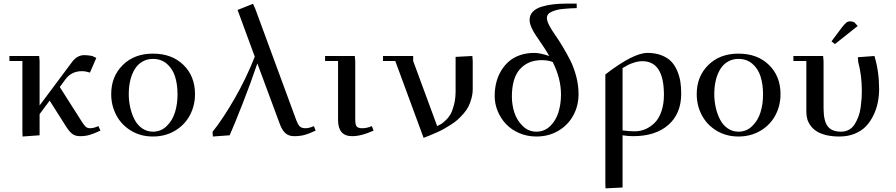

<svg xmlns="http://www.w3.org/2000/svg" viewBox="-20 -749 4961 1063"><path d="M32.2 -411.1V-439H196.8L199.2 -411.1V-165L378.9 -405.8Q407.2 -443.8 446.8 -443.8Q465.8 -443.8 491.2 -439L513.2 -428.2L478 -347.2Q453.6 -355 434.1 -355Q375 -355 341.8 -309.1L311 -267.1L428.2 -83Q444.3 -56.6 453.9 -47.9Q463.4 -39.1 479 -39.1Q499 -39.1 524.9 -50.8L536.1 -25.9Q498.5 -8.3 474.9 -1.7Q451.2 4.9 422.9 4.9Q394.5 4.9 376.7 -10.5Q358.9 -25.9 339.8 -58.1L254.9 -191.9L199.2 -117.2V0L105 6.8L104 -19V-411.1Z M595.7 -228Q595.7 -325.7 659.7 -388.9Q723.6 -452.1 826.7 -452.1Q931.6 -452.1 995.6 -389.6Q1059.6 -327.1 1059.6 -228Q1059.6 -163.6 1030.8 -110.1Q1002 -56.6 948.2 -24.9Q894.5 6.8 826.7 6.8Q759.3 6.8 706.1 -25.1Q652.8 -57.1 624.3 -110.6Q595.7 -164.1 595.7 -228ZM692.9 -228Q692.9 -189.5 701.2 -153.1Q709.5 -116.7 725.1 -86.7Q740.7 -56.6 767.1 -38.3Q793.5 -20 826.7 -20Q871.6 -20 903.3 -51.3Q935.1 -82.5 949 -127.9Q962.9 -173.3 962.9 -226.1Q962.9 -282.2 949 -325.7Q935.1 -369.1 903.6 -396Q872.1 -422.9 826.7 -422.9Q793.5 -422.9 767.3 -407.2Q741.2 -391.6 725.1 -364.5Q709 -337.4 700.9 -302.7Q692.9 -268.1 692.9 -228Z M1156.7 -19Q1213.9 -90.3 1278.3 -202.1Q1342.8 -314 1390.6 -435.1L1295.4 -693.8L1380.9 -728L1392.6 -702.1L1620.6 -83Q1631.3 -56.2 1641.4 -47.6Q1651.4 -39.1 1671.9 -39.1Q1691.9 -39.1 1717.8 -50.8L1727.5 -25.9Q1691.4 -8.8 1666.5 -2Q1641.6 4.9 1608.4 4.9Q1579.1 4.9 1561 -11Q1543 -26.9 1530.8 -58.1L1404.8 -397.9Q1368.2 -290 1324.2 -177.7Q1280.3 -65.4 1251.5 0L1158.7 6.8Z M1779.8 -411.1V-439H1944.3L1946.8 -411.1V-86.9Q1946.8 -59.1 1954.6 -49.1Q1962.4 -39.1 1985.4 -39.1Q2012.7 -39.1 2038.6 -50.8L2048.3 -25.9Q1981 4.9 1929.7 4.9Q1851.6 4.9 1851.6 -85V-411.1Z M2100.6 -411.1V-439H2267.6V-411.1L2400.4 -50.8Q2413.6 -57.1 2422.6 -62.5Q2431.6 -67.9 2448.2 -83.7Q2464.8 -99.6 2475.3 -118.7Q2485.8 -137.7 2494.1 -170.9Q2502.4 -204.1 2502.4 -245.1V-434.1L2595.2 -439L2597.2 -411.1V-256.8Q2597.2 -230 2590.3 -204.6Q2583.5 -179.2 2573.5 -159.2Q2563.5 -139.2 2546.4 -119.9Q2529.3 -100.6 2513.7 -86.4Q2498 -72.3 2475.1 -57.9Q2452.1 -43.5 2436 -34.4Q2419.9 -25.4 2395.5 -14.6Q2371.1 -3.9 2358.6 1.2Q2346.2 6.3 2325.2 14.2L2168.5 -411.1Z M2718.8 -217.8Q2718.8 -255.9 2727.3 -290.8Q2735.8 -325.7 2753.7 -356Q2771.5 -386.2 2796.9 -408.4Q2822.3 -430.7 2858.4 -443.4Q2894.5 -456.1 2938 -456.1Q2968.8 -456.1 3021 -439Q3005.9 -465.8 2983.9 -498.5Q2961.9 -531.2 2947.8 -551.5Q2933.6 -571.8 2922.9 -595.7Q2912.1 -619.6 2912.1 -639.2Q2912.1 -665.5 2929.9 -684.1Q2947.8 -702.6 2978.8 -711.9Q3009.8 -721.2 3042.7 -725.1Q3075.7 -729 3114.7 -729H3172.9V-704.1Q3150.4 -703.6 3135.5 -702.6Q3120.6 -701.7 3099.1 -699.7Q3077.6 -697.8 3063.5 -694.1Q3049.3 -690.4 3035.4 -684.6Q3021.5 -678.7 3014.6 -669.7Q3007.8 -660.6 3007.8 -648.9Q3007.8 -633.3 3020.8 -608.4Q3033.7 -583.5 3053.2 -555.9Q3072.8 -528.3 3095.5 -490.5Q3118.2 -452.6 3137.7 -414.1Q3157.2 -375.5 3170.2 -326.2Q3183.1 -276.9 3183.1 -228Q3183.1 -163.6 3154.1 -110.1Q3125 -56.6 3071.3 -24.9Q3017.6 6.8 2949.7 6.8Q2899.4 6.8 2855.7 -11.7Q2812 -30.3 2782.2 -61.5Q2752.4 -92.8 2735.6 -133.3Q2718.8 -173.8 2718.8 -217.8ZM2814 -213.9Q2814 -168 2828.1 -125Q2842.3 -82 2874.3 -51Q2906.2 -20 2949.7 -20Q2994.6 -20 3026.4 -51.3Q3058.1 -82.5 3072 -127.9Q3085.9 -173.3 3085.9 -226.1Q3085.9 -314.9 3040 -405.8Q3014.6 -416 2979 -416Q2903.8 -416 2858.9 -366.5Q2814 -316.9 2814 -213.9Z M3331.5 269V-336.9Q3486.3 -456.1 3564.5 -456.1Q3608.4 -456.1 3641.8 -443.1Q3675.3 -430.2 3695.6 -409.2Q3715.8 -388.2 3728.8 -358.2Q3741.7 -328.1 3746.6 -297.6Q3751.5 -267.1 3751.5 -231Q3751.5 -119.6 3680.2 -57.4Q3608.9 4.9 3485.4 4.9Q3456.5 4.9 3426.8 0V289.1L3332.5 293.9ZM3426.8 -26.9Q3460.4 -22 3494.6 -22Q3524.9 -22 3552.7 -33.7Q3580.6 -45.4 3604.2 -68.6Q3627.9 -91.8 3641.8 -132.1Q3655.8 -172.4 3655.8 -224.1Q3655.8 -410.2 3536.6 -410.2Q3515.1 -410.2 3492.9 -403.3Q3470.7 -396.5 3458.7 -390.1Q3446.8 -383.8 3426.8 -372.1Z M3837.4 -228Q3837.4 -325.7 3901.4 -388.9Q3965.3 -452.1 4068.4 -452.1Q4173.3 -452.1 4237.3 -389.6Q4301.3 -327.1 4301.3 -228Q4301.3 -163.6 4272.5 -110.1Q4243.7 -56.6 4189.9 -24.9Q4136.2 6.8 4068.4 6.8Q4001 6.8 3947.8 -25.1Q3894.5 -57.1 3866 -110.6Q3837.4 -164.1 3837.4 -228ZM3934.6 -228Q3934.6 -189.5 3942.9 -153.1Q3951.2 -116.7 3966.8 -86.7Q3982.4 -56.6 4008.8 -38.3Q4035.2 -20 4068.4 -20Q4113.3 -20 4145 -51.3Q4176.8 -82.5 4190.7 -127.9Q4204.6 -173.3 4204.6 -226.1Q4204.6 -282.2 4190.7 -325.7Q4176.8 -369.1 4145.3 -396Q4113.8 -422.9 4068.4 -422.9Q4035.2 -422.9 4009 -407.2Q3982.9 -391.6 3966.8 -364.5Q3950.7 -337.4 3942.6 -302.7Q3934.6 -268.1 3934.6 -228Z M4372.6 -411.1V-439H4537.1L4539.6 -411.1V-150.9Q4539.6 -80.1 4562.3 -50Q4585 -20 4636.2 -20Q4661.1 -20 4680.7 -31Q4700.2 -42 4712.4 -62Q4724.6 -82 4732.9 -104.2Q4741.2 -126.5 4744.9 -153.8Q4748.5 -181.2 4750 -201.9Q4751.5 -222.7 4751.5 -245.1Q4751.5 -332 4731.4 -405.8L4729.5 -432.1L4821.3 -439Q4847.2 -353.5 4847.2 -256.8Q4847.2 -218.8 4840.1 -182.6Q4833 -146.5 4816.4 -111.8Q4799.8 -77.1 4775.4 -51Q4751 -24.9 4712.9 -9Q4674.8 6.8 4627.4 6.8Q4585.9 6.8 4553.5 -1.2Q4521 -9.3 4501 -22.2Q4481 -35.2 4467.8 -53.2Q4454.6 -71.3 4449.5 -89.8Q4444.3 -108.4 4444.3 -128.9V-411.1ZM4583.5 -520 4641.1 -597.2Q4657.2 -617.2 4665.8 -624Q4674.3 -630.9 4688.5 -630.9Q4693.8 -630.9 4699.7 -629.2Q4705.6 -627.4 4708.5 -626L4711.4 -624L4728.5 -605L4602.5 -504.9Z"/></svg>

Font: Dehuti Alt
Style: Bold
Weight: 700
Version: Version 1.2